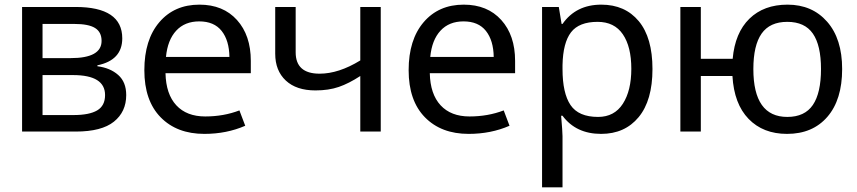

<svg xmlns="http://www.w3.org/2000/svg" viewBox="-20 -566 3688 826"><path d="M506 -401Q506 -307 399 -285V-281Q454 -274 488.5 -243.5Q523 -213 523 -157Q523 -85 470 -42.5Q417 0 306 0H75V-536H305Q506 -536 506 -401ZM417 -390Q417 -428 389 -445.5Q361 -463 300 -463H163V-316H284Q417 -316 417 -390ZM432 -157Q432 -243 294 -243H163V-71H296Q364 -71 398 -91Q432 -111 432 -157Z M838 -546Q940 -546 999.5 -480Q1059 -414 1059 -304V-251H692Q694 -161 738.5 -113Q783 -65 863 -65Q942 -65 1010 -91L1035 -25Q955 10 859 10Q741 10 671 -61.5Q601 -133 601 -264Q601 -395 665.5 -470.5Q730 -546 838 -546ZM837 -474Q775 -474 738 -434Q701 -394 694 -321H967Q966 -392 933.5 -433Q901 -474 837 -474Z M1252 -536V-341Q1252 -249 1355 -249Q1437 -249 1530 -306V-536H1618V0H1530V-239Q1481 -207 1437.5 -192Q1394 -177 1337 -177Q1255 -177 1209.5 -219.5Q1164 -262 1164 -335V-536Z M1975 -546Q2077 -546 2136.5 -480Q2196 -414 2196 -304V-251H1829Q1831 -161 1875.5 -113Q1920 -65 2000 -65Q2079 -65 2147 -91L2172 -25Q2092 10 1996 10Q1878 10 1808 -61.5Q1738 -133 1738 -264Q1738 -395 1802.5 -470.5Q1867 -546 1975 -546ZM1974 -474Q1912 -474 1875 -434Q1838 -394 1831 -321H2104Q2103 -392 2070.5 -433Q2038 -474 1974 -474Z M2567 -546Q2669 -546 2728 -475Q2787 -404 2787 -269Q2787 -134 2727.5 -62Q2668 10 2566 10Q2458 10 2400 -68H2394Q2400 1 2400 20V240H2312V-536H2384L2396 -463H2400Q2458 -546 2567 -546ZM2551 -472Q2471 -472 2436.5 -427Q2402 -382 2400 -286V-269Q2400 -165 2434.5 -114Q2469 -63 2553 -63Q2623 -63 2659.5 -119.5Q2696 -176 2696 -270Q2696 -365 2659.5 -418.5Q2623 -472 2551 -472Z M3603 -269Q3603 -137 3539.5 -63.5Q3476 10 3366 10Q3263 10 3200.5 -54.5Q3138 -119 3131 -239H2995V0H2907V-536H2995V-313H3132Q3142 -425 3204 -485.5Q3266 -546 3368 -546Q3474 -546 3538.5 -472.5Q3603 -399 3603 -269ZM3221 -269Q3221 -63 3367 -63Q3442 -63 3477 -114.5Q3512 -166 3512 -269Q3512 -371 3477 -421.5Q3442 -472 3367 -472Q3292 -472 3256.5 -421.5Q3221 -371 3221 -269Z"/></svg>

Font: Advent Sans Logo
Style: Regular
Weight: 400
Designer: Types & Symbols
Foundry: Types & Symbols
Version: Version 1.002